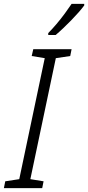

<svg xmlns="http://www.w3.org/2000/svg" viewBox="-26 -967 453 987"><path d="M-6 0 1 -35 73 -46 204 -668 137 -679 145 -714H342L335 -679L261 -668L130 -46L198 -35L191 0ZM222 -797Q241 -816 264 -843Q287 -870 307.5 -898Q328 -926 342 -947H407V-939Q396 -924 378.5 -904Q361 -884 340.5 -863Q320 -842 299.5 -822.5Q279 -803 260 -787H222Z"/></svg>

Font: Noto Sans Display Light
Style: Italic
Weight: 300
Italic angle: -12°
Designer: Monotype Design Team
Foundry: Monotype Imaging Inc.
Version: Version 2.003